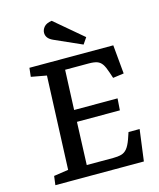

<svg xmlns="http://www.w3.org/2000/svg" viewBox="-134 -1025 927 1119"><g transform="rotate(-15 330.0 -465.5)"><path d="M177 -630 84 -647 90 -700H596L612 -526L546 -517L534 -553Q523 -587 511 -604.5Q499 -622 480.5 -628.5Q462 -635 430 -635H288L278 -395H540L535 -324H276L266 -66H427Q455 -66 475 -71.5Q495 -77 509.5 -94.5Q524 -112 537 -148L551 -189H618L593 0H59L66 -54L154 -67ZM456 -787 430 -749 266 -822Q244 -832 234.5 -845Q225 -858 225 -874Q225 -893 239 -909.5Q253 -926 286 -931Z"/></g></svg>

Font: Literata 7pt Medium
Style: Italic
Weight: 500
Italic angle: -2°
Designer: Latin by Veronika Burian and Jose Scaglione. Greek by Irene Vlachou. Cyrillic by Vera Evstafieva
Foundry: TypeTogether
Version: Version 3.002